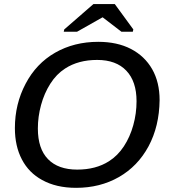

<svg xmlns="http://www.w3.org/2000/svg" viewBox="-20 -901 818 931"><path d="M456.5 -698.2Q548.3 -698.2 615 -663.6Q681.6 -628.9 717.8 -565.7Q753.9 -502.4 753.9 -415.5Q752.4 -288.6 700.2 -191.4Q647.9 -94.7 556.6 -42.5Q465.3 9.8 349.1 9.8Q252.4 9.8 184.1 -28.3Q120.1 -63 86.2 -127.7Q52.2 -192.4 52.2 -279.8Q52.2 -396.5 104 -494.6Q155.3 -592.8 247.3 -645.5Q339.4 -698.2 456.5 -698.2ZM451.2 -610.4Q359.9 -610.4 295.9 -568.8Q253.4 -541.5 223.9 -494.9Q194.3 -448.2 179 -391.6Q163.6 -335 163.6 -277.8Q163.6 -179.7 212.9 -129.2Q262.2 -78.6 354.5 -78.6Q444.8 -78.6 508.3 -119.1Q550.8 -146 580.6 -191.4Q610.4 -236.8 626.2 -293.7Q642.1 -350.6 642.1 -410.2Q642.1 -506.3 592.5 -558.3Q543 -610.4 451.2 -610.4ZM477.1 -816.9 353.5 -747.1H289.1L291.5 -758.3L433.1 -881.3H536.6L626.5 -758.3L624 -747.1H568.8L478 -816.9Z"/></svg>

Font: Arimo Medium
Style: Italic
Weight: 500
Italic angle: -12°
Designer: Steve Matteson
Foundry: Monotype Imaging Inc.
Version: Version 1.33